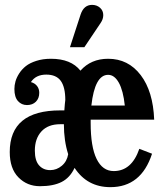

<svg xmlns="http://www.w3.org/2000/svg" viewBox="-20 -750 671 788"><path d="M393.1 -655.8 326.2 -556.2H267.1L311 -690.9Q324.2 -730 357.9 -730Q377 -730 390.4 -718.3Q403.8 -706.5 403.8 -688Q403.8 -671.4 393.1 -655.8ZM446.8 -47.9Q520.5 -47.9 551.8 -139.2L604 -119.1Q559.6 18.1 433.1 18.1Q337.9 18.1 286.1 -61Q267.1 -20.5 232.9 -3.2Q198.7 14.2 144 14.2Q91.3 14.2 55.7 -22Q20 -58.1 20 -126Q20 -296.9 227.1 -296.9H244.1Q246.1 -326.2 248 -339.8Q248 -392.1 229.5 -418Q210.9 -443.8 169.9 -443.8Q127 -443.8 106.9 -413.1Q123 -408.7 132.1 -397Q141.1 -385.3 141.1 -369.1Q141.1 -346.2 127.2 -332.5Q113.3 -318.8 90.8 -318.8Q68.4 -318.8 53.7 -335.2Q39.1 -351.6 39.1 -384.8Q39.1 -399.9 43.5 -415.8Q47.9 -431.6 58.8 -448.7Q69.8 -465.8 86.2 -478.8Q102.5 -491.7 129.2 -500.2Q155.8 -508.8 189 -508.8Q271.5 -508.8 310.1 -460Q353.5 -508.8 423.8 -508.8Q506.3 -508.8 557.4 -441.9Q608.4 -375 612.8 -258.8H352.1V-245.1Q352.1 -147.5 376.5 -97.7Q400.9 -47.9 446.8 -47.9ZM423.8 -442.9Q369.1 -442.9 355 -316.9H492.2Q485.8 -377.9 467.8 -410.4Q449.7 -442.9 423.8 -442.9ZM186 -51.8Q212.4 -51.8 233.6 -69.6Q254.9 -87.4 259.8 -117.2Q242.2 -172.4 242.2 -240.2H227.1Q177.2 -240.2 150.1 -210.7Q123 -181.2 123 -131.8Q123 -90.8 140.4 -71.3Q157.7 -51.8 186 -51.8Z"/></svg>

Font: Margherita Bold
Style: Regular
Weight: 700
Designer: James Puckett
Foundry: Dunwich Type Founders
Version: Version 1.008;hotconv 1.0.109;makeotfexe 2.5.65596